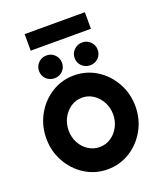

<svg xmlns="http://www.w3.org/2000/svg" viewBox="-149 -905 858 1013"><g transform="rotate(-20 280.0 -398.0)"><path d="M280 13Q211 13 154.2 -22.5Q97.5 -58 63.8 -117.8Q30 -177.5 30 -250Q30 -323 63.8 -383Q97.5 -443 154.2 -478.5Q211 -514 280 -514Q349 -514 405.8 -478.5Q462.5 -443 496.2 -383Q530 -323 530 -250Q530 -177.5 496.2 -117.8Q462.5 -58 405.8 -22.5Q349 13 280 13ZM280 -112Q315.5 -112 343.8 -131Q372 -150 388.5 -181.5Q405 -213 405 -250Q405 -288 388 -319.8Q371 -351.5 342.8 -370.2Q314.5 -389 280 -389Q244.5 -389 216.2 -369.8Q188 -350.5 171.5 -319Q155 -287.5 155 -250Q155 -211 172 -179.8Q189 -148.5 217.5 -130.2Q246 -112 280 -112ZM180.5 -534.5Q153 -534.5 134.2 -552.8Q115.5 -571 115.5 -598.5Q115.5 -625 134.2 -643.8Q153 -662.5 180.5 -662.5Q207.5 -662.5 226 -643.8Q244.5 -625 244.5 -598.5Q244.5 -571 226 -552.8Q207.5 -534.5 180.5 -534.5ZM381 -534.5Q353.5 -534.5 334.5 -552.8Q315.5 -571 315.5 -598.5Q315.5 -625 334.5 -643.8Q353.5 -662.5 381 -662.5Q407.5 -662.5 426.2 -643.8Q445 -625 445 -598.5Q445 -571 426.2 -552.8Q407.5 -534.5 381 -534.5ZM111 -807.5H449V-714.5H111Z"/></g></svg>

Font: Urbanist
Style: Bold
Weight: 700
Designer: Corey Hu
Foundry: Corey Hu
Version: Version 1.330; ttfautohint (v1.8.4.7-5d5b)